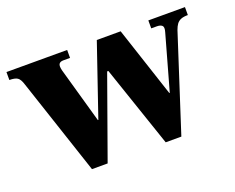

<svg xmlns="http://www.w3.org/2000/svg" viewBox="-89 -609 915 749"><g transform="rotate(-20 368.0 -235.0)"><path d="M178 0 45 -400Q38 -423 27.5 -430Q17 -437 -6 -437V-470H246V-437H218Q205 -437 200 -429.5Q195 -422 200 -402L265 -172H267L368 -467H467L563 -176H565L629 -404Q635 -424 628 -430.5Q621 -437 606 -437H583V-470H735V-437Q717 -437 706 -432.5Q695 -428 688.5 -419Q682 -410 677 -396L549 0H484L369 -338H364L243 0Z"/></g></svg>

Font: Frank Ruhl Libre ExtraBold
Style: Regular
Weight: 800
Designer: Yanek Iontef
Foundry: Fontef
Version: Version 6.003;gftools[0.9.30]